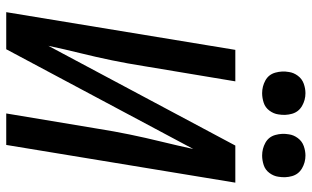

<svg xmlns="http://www.w3.org/2000/svg" viewBox="-212 -788 1000 616"><g transform="rotate(90 288.0 -480.0)"><path d="M19 0H138L458 -600Q447 -549 434.5 -498Q422 -447 411.5 -396Q401 -345 393 -294L344 0H445L566 -735H447L127 -135Q138 -187 150.5 -237.5Q163 -288 173.5 -339Q184 -390 192 -441L241 -735H140ZM479 -821Q494 -821 509.5 -826Q525 -831 535 -844.5Q545 -858 547 -873Q551 -896 545 -917Q539 -938 520 -949Q501 -960 479 -960Q464 -960 448.5 -954.5Q433 -949 423 -935.5Q413 -922 411 -907Q407 -885 413 -863.5Q419 -842 438 -831.5Q457 -821 479 -821ZM279 -821Q294 -821 309.5 -826Q325 -831 335 -844.5Q345 -858 347 -873Q351 -896 345 -917Q339 -938 320 -949Q301 -960 279 -960Q264 -960 248.5 -954.5Q233 -949 223 -935.5Q213 -922 211 -907Q207 -885 213 -863.5Q219 -842 238 -831.5Q257 -821 279 -821Z"/></g></svg>

Font: Iosevka Sparkle Medium Oblique
Style: Regular
Weight: 500
Italic angle: -9°
Designer: Belleve Invis
Foundry: Belleve Invis
Version: Version 4.5.0; ttfautohint (v1.8.3)